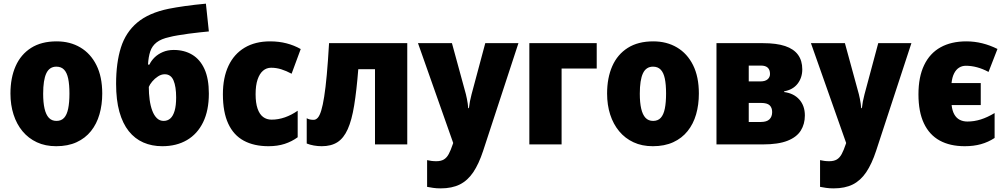

<svg xmlns="http://www.w3.org/2000/svg" viewBox="-20 -789 5494 1049"><path d="M538.6 -277.8Q538.6 -216.8 523.4 -164.3Q508.3 -111.8 477.1 -72.8Q445.8 -33.7 398.4 -12Q351.1 9.8 287.1 9.8Q227.5 9.8 181.4 -11.7Q135.3 -33.2 103 -72Q70.8 -110.8 54 -163.3Q37.1 -215.8 37.1 -277.8Q37.1 -363.8 65.4 -427.7Q93.8 -491.7 149.9 -527.3Q206.1 -563 289.6 -563Q362.8 -563 418.9 -529.8Q475.1 -496.6 506.8 -433.1Q538.6 -369.6 538.6 -277.8ZM215.8 -276.9Q215.8 -228.5 223.4 -195.6Q231 -162.6 246.8 -145.5Q262.7 -128.4 288.6 -128.4Q314.9 -128.4 330.3 -145.3Q345.7 -162.1 352.5 -195.6Q359.4 -229 359.4 -277.8Q359.4 -327.1 352.5 -359.6Q345.7 -392.1 330.1 -408.4Q314.5 -424.8 288.1 -424.8Q250 -424.8 232.9 -388.2Q215.8 -351.6 215.8 -276.9Z M614.3 -331.1Q614.3 -445.8 640.6 -529.3Q667 -612.8 730 -665.8Q793 -718.8 902.3 -741.2Q939 -748.5 990.7 -755.9Q1042.5 -763.2 1105 -769L1121.1 -617.2Q1101.6 -615.2 1072.3 -612.3Q1043 -609.4 1011.2 -605Q979.5 -600.6 951.4 -595.9Q923.3 -591.3 905.8 -586.4Q860.4 -576.7 835.7 -557.4Q811 -538.1 801 -508.3Q791 -478.5 788.6 -436H796.4Q805.7 -456.5 824.2 -474.9Q842.8 -493.2 869.4 -504.6Q896 -516.1 929.2 -516.1Q986.8 -516.1 1030 -490.2Q1073.2 -464.4 1097.2 -411.6Q1121.1 -358.9 1121.1 -277.8Q1121.1 -185.5 1089.8 -121.3Q1058.6 -57.1 1001.5 -23.7Q944.3 9.8 866.7 9.8Q809.6 9.8 763.2 -10.5Q716.8 -30.8 683.6 -72.3Q650.4 -113.8 632.3 -178.2Q614.3 -242.7 614.3 -331.1ZM874 -128.4Q895.5 -128.4 910.6 -141.8Q925.8 -155.3 934.1 -183.8Q942.4 -212.4 942.4 -256.8Q942.4 -315.9 928 -349.6Q913.6 -383.3 879.9 -383.3Q861.3 -383.3 843.3 -371.6Q825.2 -359.9 811.8 -343.8Q798.3 -327.6 793 -314Q793 -277.3 797.6 -243.9Q802.2 -210.4 812 -184.3Q821.8 -158.2 837.2 -143.3Q852.5 -128.4 874 -128.4Z M1446.8 9.8Q1367.7 9.8 1312 -20.3Q1256.3 -50.3 1227.1 -113.3Q1197.8 -176.3 1197.8 -273.9Q1197.8 -364.7 1228.3 -429.4Q1258.8 -494.1 1316.7 -528.6Q1374.5 -563 1455.6 -563Q1503.9 -563 1545.4 -552.2Q1586.9 -541.5 1623 -521L1573.2 -386.2Q1543.9 -401.9 1516.8 -410.4Q1489.7 -418.9 1461.4 -418.9Q1436 -418.9 1417 -402.6Q1397.9 -386.2 1387.2 -354.2Q1376.5 -322.3 1376.5 -274.4Q1376.5 -226.6 1387.2 -195.6Q1397.9 -164.6 1417.5 -149.9Q1437 -135.3 1463.9 -135.3Q1500.5 -135.3 1536.6 -147.9Q1572.8 -160.6 1606.4 -184.1V-39.1Q1574.2 -15.6 1535.2 -2.9Q1496.1 9.8 1446.8 9.8Z M2205.1 0H2028.8V-411.1H1937.5Q1928.2 -293.5 1915 -212.9Q1901.9 -132.3 1879.9 -83.3Q1857.9 -34.2 1823.7 -12.2Q1789.6 9.8 1737.8 9.8Q1715.8 9.8 1694.3 5.9Q1672.9 2 1655.8 -4.9V-143.1Q1664.1 -138.2 1673.3 -136.2Q1682.6 -134.3 1693.4 -134.3Q1706.1 -134.3 1716.3 -145.8Q1726.6 -157.2 1735.1 -185.1Q1743.7 -212.9 1751.2 -260.7Q1758.8 -308.6 1765.4 -380.6Q1772 -452.6 1777.8 -553.2H2205.1Z M2263.7 -553.2H2449.2L2525.4 -274.4Q2528.3 -262.7 2531 -249Q2533.7 -235.4 2535.6 -222.4Q2537.6 -209.5 2538.1 -198.2H2542Q2543.9 -216.3 2547.4 -234.6Q2550.8 -252.9 2556.2 -272.9L2631.3 -553.2H2812.5L2619.6 35.2Q2596.2 106.4 2565.7 151.9Q2535.2 197.3 2492.2 218.8Q2449.2 240.2 2387.7 240.2Q2364.7 240.2 2346.7 237.5Q2328.6 234.9 2313.5 231.9V85.9Q2323.7 88.4 2336.9 90.1Q2350.1 91.8 2363.3 91.8Q2389.2 91.8 2405 82.3Q2420.9 72.8 2431.9 52.2Q2442.9 31.7 2453.6 -0.5L2456.1 -7.8Z M3240.2 -553.2V-414.6H3048.3V0H2872.1V-553.2Z M3798.3 -277.8Q3798.3 -216.8 3783.2 -164.3Q3768.1 -111.8 3736.8 -72.8Q3705.6 -33.7 3658.2 -12Q3610.8 9.8 3546.9 9.8Q3487.3 9.8 3441.2 -11.7Q3395 -33.2 3362.8 -72Q3330.6 -110.8 3313.7 -163.3Q3296.9 -215.8 3296.9 -277.8Q3296.9 -363.8 3325.2 -427.7Q3353.5 -491.7 3409.7 -527.3Q3465.8 -563 3549.3 -563Q3622.6 -563 3678.7 -529.8Q3734.9 -496.6 3766.6 -433.1Q3798.3 -369.6 3798.3 -277.8ZM3475.6 -276.9Q3475.6 -228.5 3483.2 -195.6Q3490.7 -162.6 3506.6 -145.5Q3522.5 -128.4 3548.3 -128.4Q3574.7 -128.4 3590.1 -145.3Q3605.5 -162.1 3612.3 -195.6Q3619.1 -229 3619.1 -277.8Q3619.1 -327.1 3612.3 -359.6Q3605.5 -392.1 3589.8 -408.4Q3574.2 -424.8 3547.9 -424.8Q3509.8 -424.8 3492.7 -388.2Q3475.6 -351.6 3475.6 -276.9Z M4363.3 -410.2Q4363.3 -364.7 4337.9 -331.8Q4312.5 -298.8 4264.2 -290V-286.1Q4316.9 -279.3 4347.2 -245.1Q4377.4 -210.9 4377.4 -158.2Q4377.4 -111.3 4355.2 -75.7Q4333 -40 4282.7 -20Q4232.4 0 4147.9 0H3894.5V-553.2H4148.9Q4222.2 -553.2 4269.5 -537.4Q4316.9 -521.5 4340.1 -489.5Q4363.3 -457.5 4363.3 -410.2ZM4198.7 -176.8Q4198.7 -200.7 4185.1 -213.6Q4171.4 -226.6 4138.2 -226.6H4070.8V-122.6H4137.2Q4168.9 -122.6 4183.8 -137Q4198.7 -151.4 4198.7 -176.8ZM4187 -384.8Q4187 -407.7 4174.6 -419.2Q4162.1 -430.7 4137.7 -430.7H4070.8V-344.2H4134.3Q4160.6 -344.2 4173.8 -355.7Q4187 -367.2 4187 -384.8Z M4410.6 -553.2H4596.2L4672.4 -274.4Q4675.3 -262.7 4678 -249Q4680.7 -235.4 4682.6 -222.4Q4684.6 -209.5 4685.1 -198.2H4689Q4690.9 -216.3 4694.3 -234.6Q4697.8 -252.9 4703.1 -272.9L4778.3 -553.2H4959.5L4766.6 35.2Q4743.2 106.4 4712.6 151.9Q4682.1 197.3 4639.2 218.8Q4596.2 240.2 4534.7 240.2Q4511.7 240.2 4493.7 237.5Q4475.6 234.9 4460.4 231.9V85.9Q4470.7 88.4 4483.9 90.1Q4497.1 91.8 4510.3 91.8Q4536.1 91.8 4552 82.3Q4567.9 72.8 4578.9 52.2Q4589.8 31.7 4600.6 -0.5L4603 -7.8Z M5251 9.8Q5170.4 9.8 5114 -21.2Q5057.6 -52.2 5027.8 -115.2Q4998 -178.2 4998 -273.4Q4998 -368.7 5029.1 -433.3Q5060.1 -498 5118.7 -530.5Q5177.2 -563 5259.8 -563Q5303.7 -563 5346.2 -552.5Q5388.7 -542 5429.7 -521.5L5380.9 -396Q5349.1 -413.1 5318.1 -421.4Q5287.1 -429.7 5257.3 -429.7Q5236.3 -429.7 5220 -419.4Q5203.6 -409.2 5192.9 -388.2Q5182.1 -367.2 5178.7 -335H5338.4V-214.8H5179.2Q5182.6 -184.1 5193.8 -164.1Q5205.1 -144 5223.4 -134.5Q5241.7 -125 5265.6 -125Q5302.7 -125 5338.9 -136.5Q5375 -147.9 5414.1 -171.4V-35.2Q5378.9 -12.2 5339.1 -1.2Q5299.3 9.8 5251 9.8Z"/></svg>

Font: Open Sans SemiCondensed ExtraBold
Style: Regular
Weight: 800
Width: 4
Designer: Monotype Design Team
Foundry: Monotype Imaging Inc.
Version: Version 3.000